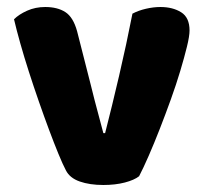

<svg xmlns="http://www.w3.org/2000/svg" viewBox="-20 -516 585 548"><path d="M377 -13Q363 -2 336 5Q309 12 275 12Q236 12 207.5 2Q179 -8 168 -30Q159 -47 146.5 -77.5Q134 -108 120 -145.5Q106 -183 91 -226Q76 -269 62.5 -311Q49 -353 38 -392Q27 -431 20 -461Q34 -475 57.5 -485.5Q81 -496 109 -496Q144 -496 166.5 -481.5Q189 -467 200 -427L239 -274Q250 -229 260 -192.5Q270 -156 275 -136H280Q299 -210 320 -300Q341 -390 358 -477Q375 -486 396.5 -491Q418 -496 438 -496Q473 -496 497 -481Q521 -466 521 -429Q521 -413 513.5 -382.5Q506 -352 494.5 -313.5Q483 -275 467.5 -232Q452 -189 436 -148Q420 -107 404.5 -71.5Q389 -36 377 -13Z"/></svg>

Font: Baloo Bhai
Style: Regular
Weight: 400
Designer: Supriya Tembe, Noopur Datye and Ek Type
Foundry: Ek Type
Version: Version 1.100;PS 1.000;hotconv 1.0.88;makeotf.lib2.5.647800;